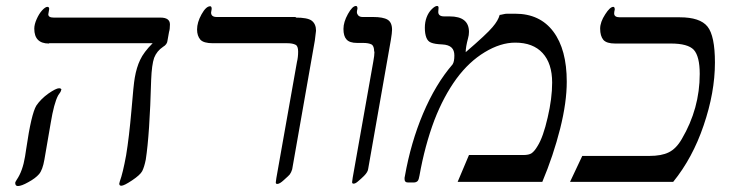

<svg xmlns="http://www.w3.org/2000/svg" viewBox="-20 -610 2451 644"><path d="M145 -465 144 -464Q95 -464 95 -514Q95 -528 103 -546Q111 -564 121 -575Q132 -587 139 -587Q145 -587 145 -580L142 -562Q142 -551 160 -551H518Q550 -551 550 -528Q550 -512 547 -503L542 -475Q541 -461 527 -453Q506 -439 497 -416Q489 -393 487 -342Q482 -159 469 -75Q464 -50 457 -36Q450 -23 423 -5Q396 13 387 13Q380 13 380 6L382 -2Q392 -29 403 -89Q413 -149 421 -241Q428 -327 432 -349Q438 -384 450 -409Q462 -435 492 -465ZM186 -308H185Q185 -303 175 -290Q161 -264 150 -197L129 -75Q123 -40 111 -26Q99 -12 75 1Q52 14 40 14Q31 14 31 3Q31 1 36 -7Q56 -36 64 -85L68 -111Q85 -228 102 -256Q117 -278 142 -296Q168 -314 178 -314Q186 -314 186 -308Z M972 -553V-551Q1011 -551 1025 -541Q1040 -530 1040 -507L1036 -474L960 -42Q957 -32 952 -25Q950 -22 932 -6Q918 7 910 7Q905 7 905 2L907 -13L976 -402Q980 -418 980 -437Q980 -456 971 -460Q961 -465 944 -465H694Q663 -465 652 -477Q641 -490 641 -511Q641 -535 656 -562Q671 -589 685 -589Q690 -589 690 -580L688 -568Q688 -553 707 -553Z M1236 -437H1235Q1235 -456 1226 -461Q1216 -466 1198 -466H1178Q1152 -466 1142 -478Q1132 -489 1132 -513Q1132 -536 1147 -563Q1162 -590 1174 -590Q1179 -590 1179 -581Q1177 -573 1177 -569Q1177 -564 1181 -559Q1186 -553 1196 -553H1231Q1265 -553 1280 -544Q1295 -535 1295 -510Q1295 -500 1291 -476L1215 -44Q1214 -33 1201 -20Q1192 -11 1180 -1Q1172 6 1166 6Q1161 6 1161 1L1163 -14L1232 -403Q1236 -424 1236 -437Z M1738 -90H1735Q1754 -90 1763 -96Q1773 -103 1783 -120Q1802 -150 1817 -216Q1832 -280 1832 -333Q1832 -397 1800 -432Q1768 -467 1708 -467Q1659 -467 1606 -435Q1553 -403 1511 -346Q1468 -287 1437 -207Q1405 -122 1387 -21Q1385 -8 1381 -3Q1376 2 1368 2H1348Q1337 2 1337 -9V-14L1338 -19Q1358 -132 1399 -229Q1441 -328 1498 -394Q1504 -403 1504 -424Q1504 -441 1495 -450Q1485 -460 1463 -461Q1438 -462 1426 -467Q1415 -471 1410 -484Q1405 -497 1405 -517Q1405 -536 1411 -552Q1417 -568 1428 -579Q1439 -590 1446 -590Q1451 -590 1451 -584L1450 -570Q1450 -555 1470 -555H1488Q1553 -555 1553 -503Q1553 -492 1550 -482Q1542 -452 1542 -435Q1613 -496 1632 -519Q1651 -541 1656 -560Q1659 -560 1667 -562Q1675 -564 1681 -564H1696H1708Q1791 -564 1836 -504Q1881 -444 1881 -336Q1881 -267 1859 -179Q1836 -88 1799 0H1515L1553 -90Z M1892 0 1933 -87H2158Q2199 -87 2223 -99Q2248 -111 2267 -144Q2327 -246 2327 -362Q2327 -421 2307 -443Q2287 -464 2230 -464H2043Q2015 -464 2004 -476Q1993 -489 1993 -514Q1993 -536 2010 -562Q2026 -587 2037 -587Q2042 -587 2042 -578Q2040 -570 2040 -565Q2040 -552 2059 -552H2260Q2328 -552 2353 -521Q2378 -490 2378 -400Q2378 -300 2340 -189Q2303 -80 2238 0Z"/></svg>

Font: Libra Serif Modern
Style: Italic
Weight: 400
Italic angle: -12°
Designer: Stefan Peev, Context Ltd
Foundry: Stefan Peev, Context Ltd
Version: Version 1.000